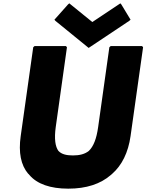

<svg xmlns="http://www.w3.org/2000/svg" viewBox="-20 -1108 877 1150"><path d="M837 -825 831 -832H643L635 -825L568 -348C558 -276 540 -231 512 -204C488 -185 457 -177 417 -177C378 -177 349 -184 330 -204C311 -230 304 -276 314 -348L381 -825L375 -832H187L179 -825L104 -293C90 -194 105 -119 149 -67H150L156 -60C202 -6 281 22 389 22C497 22 582 -6 644 -60L652 -67C710 -118 748 -194 762 -293ZM754 -983 762 -990 707 -1081 701 -1088 533 -976 395 -1088 387 -1081 306 -990 312 -983 511 -821Z"/></svg>

Font: Hussar Woodtype
Style: BlkObl
Weight: 900
Foundry: Cannot Into Space Fonts
Version: Version 1.07